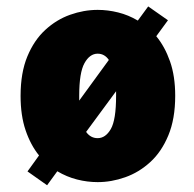

<svg xmlns="http://www.w3.org/2000/svg" viewBox="-20 -542 590 583"><path d="M63.5 -21.5 98.5 -70Q73 -101.5 57.8 -146.2Q42.5 -191 42.5 -251Q42.5 -321 63 -370.5Q83.5 -420 117.5 -451.2Q151.5 -482.5 193 -497.2Q234.5 -512 276.5 -512Q307.5 -512 338.8 -504.2Q370 -496.5 398.5 -479.5L430 -522.5L490 -480.5L454.5 -432Q480.5 -400.5 496.2 -355.8Q512 -311 512 -251Q512 -181 491.2 -131Q470.5 -81 436.2 -49.8Q402 -18.5 360.2 -3.8Q318.5 11 276.5 11Q245 11 213.8 3Q182.5 -5 154 -22L123 20.5ZM220.5 -251Q220.5 -243.5 220.5 -236.5L310.5 -360Q297.5 -379 276.5 -379Q252.5 -379 236.5 -350.2Q220.5 -321.5 220.5 -251ZM276.5 -122.5Q300.5 -122.5 316.5 -150.2Q332.5 -178 332.5 -251Q332.5 -258.5 332.5 -265L241.5 -141.5Q255 -122.5 276.5 -122.5Z"/></svg>

Font: Trispace SemiCondensed ExtraBold
Style: Regular
Weight: 800
Width: 4
Designer: Tyler Finck
Foundry: Etcetera Type Company
Version: Version 1.210; ttfautohint (v1.8.3)